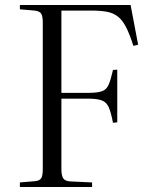

<svg xmlns="http://www.w3.org/2000/svg" viewBox="-20 -743 612 763"><path d="M59 0V-18L119 -23Q138 -25 144 -35Q150 -45 150 -72V-653Q150 -679 143.5 -689Q137 -699 117 -701L59 -706V-723H499L529 -565L510 -561Q495 -608 480.5 -636Q466 -664 447.5 -678Q429 -692 403.5 -696.5Q378 -701 341 -701H224V-374H331Q368 -374 385.5 -380.5Q403 -387 411.5 -406Q420 -425 429 -465L446 -466V-257L429 -255Q421 -297 412 -317Q403 -337 384.5 -344Q366 -351 329 -351H224V-71Q224 -45 231.5 -34Q239 -23 260 -22L346 -18V0Z"/></svg>

Font: Literata 60pt Light
Style: Regular
Weight: 300
Designer: Latin by Veronika Burian and Jose Scaglione. Greek by Irene Vlachou. Cyrillic by Vera Evstafieva.
Foundry: TypeTogether
Version: Version 3.103;gftools[0.9.29]